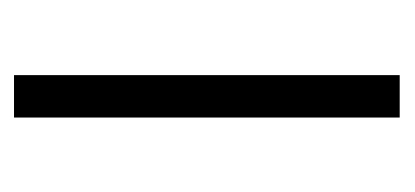

<svg xmlns="http://www.w3.org/2000/svg" viewBox="-172 -396 568 263"><g transform="rotate(-90 111.5 -264.0)"><path d="M140.6 -528.3V0H82.5V-528.3Z"/></g></svg>

Font: Vazirmatn UI ExtraLight
Style: Regular
Weight: 200
Designer: Saber Rastikerdar
Foundry: Saber Rastikerdar
Version: Version 33.003